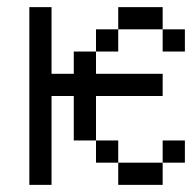

<svg xmlns="http://www.w3.org/2000/svg" viewBox="-20 -520 540 540"><path d="M500 -62.5V-125H437.5V-62.5H312.5V0H437.5V-62.5ZM437.5 -250V-312.5H250V-375H187.5V-312.5H125V-500H62.5Q62.5 -500 62.5 0H125Q125 0 125 -250H187.5Q187.5 -250 187.5 -125H250V-62.5H312.5V-125H250Q250 -125 250 -250ZM500 -375V-437.5H437.5V-375ZM250 -375H312.5V-437.5H250ZM312.5 -437.5H437.5V-500H312.5Z"/></svg>

Font: BFUnifontExMono
Style: Regular
Weight: 500
Version: Version 15.0.06